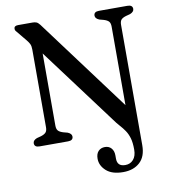

<svg xmlns="http://www.w3.org/2000/svg" viewBox="-98 -783 961 1091"><g transform="rotate(-10 383.0 -237.0)"><path d="M517.5 -78 190 -517V-101Q190 -80.5 198.8 -71Q207.5 -61.5 227.5 -55.5L252 -49Q275 -39.5 275 -23Q275 0 245.5 0H81Q51.5 0 51.5 -23Q51.5 -40 74.5 -49L99 -55.5Q118.5 -61.5 127.2 -71Q136 -80.5 136 -101V-548.5Q136 -568.5 130.8 -580Q125.5 -591.5 114.5 -605L73 -655.5Q65.5 -664 61.2 -669.5Q57 -675 57 -682.5Q57 -700 80.5 -700H163.5Q176.5 -700 185.8 -696.5Q195 -693 205.5 -679.5L602.5 -146V-599Q602.5 -619.5 593.8 -629Q585 -638.5 565 -644.5L540.5 -651Q517.5 -660.5 517.5 -677Q517.5 -700 547 -700H711.5Q741 -700 741 -677Q741 -660.5 718 -651L693.5 -644.5Q673.5 -638.5 665.2 -629Q657 -619.5 657 -599V94.5Q657 160 620.8 193.2Q584.5 226.5 524.5 226.5Q460 226.5 426.8 196.2Q393.5 166 393.5 126.5Q393.5 98 408 83Q422.5 68 446 68Q469 68 482.8 83.8Q496.5 99.5 496.5 125V144Q496.5 189.5 543.5 189Q571.5 189 589.5 168.8Q607.5 148.5 607.5 111Q607.5 70.5 599.8 44.5Q592 18.5 579.2 -0.2Q566.5 -19 550.5 -36.5Q534.5 -54 517.5 -78Z"/></g></svg>

Font: Fraunces 9pt Soft
Style: Regular
Weight: 400
Version: Version 1.000;[0bf87f6ff]